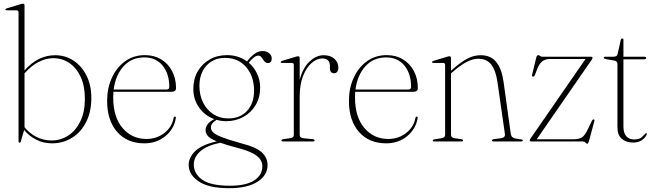

<svg xmlns="http://www.w3.org/2000/svg" viewBox="-20 -744 3450 1010"><path d="M109 -715.5V-374Q147 -416 186.8 -434.8Q226.5 -453.5 270 -453.5Q324 -453.5 367 -425Q410 -396.5 435.2 -346Q460.5 -295.5 460.5 -229.5Q460.5 -156 433.2 -102.2Q406 -48.5 359 -19.2Q312 10 253.5 10Q208.5 10 171 -9Q133.5 -28 107 -60L89.5 0Q88 6.5 83.5 6.5Q77.5 6.5 77.5 -1.5V-679Q77.5 -689.5 67.5 -689.5H17Q8.5 -689.5 8.5 -694Q8.5 -698.5 17 -700.5L85 -721Q95.5 -724.5 101 -724.5Q109 -724.5 109 -715.5ZM260 -438Q222 -438 183.2 -418.2Q144.5 -398.5 109 -358V-75Q135 -42.5 171.8 -23.8Q208.5 -5 251 -5Q299 -5 338.8 -30.8Q378.5 -56.5 402.5 -105.5Q426.5 -154.5 426.5 -224Q426.5 -290.5 404.8 -338.5Q383 -386.5 345.2 -412.2Q307.5 -438 260 -438Z M906 -280Q906 -261 881 -261H576.5Q575.5 -247 575.5 -232Q575.5 -128 624.8 -70.5Q674 -13 750.5 -13Q804 -13 844.2 -44.2Q884.5 -75.5 893.5 -124Q894.5 -130.5 899.5 -130.5Q906 -130.5 905 -123Q896 -66 850 -28Q804 10 739.5 10Q649 10 596.2 -50.2Q543.5 -110.5 543.5 -213.5Q543.5 -280 568.5 -334.8Q593.5 -389.5 638.2 -421.8Q683 -454 743 -454Q790.5 -454 827.2 -432Q864 -410 885 -370.8Q906 -331.5 906 -280ZM739.5 -442Q672 -442 629.8 -395Q587.5 -348 578 -273H855Q870.5 -273 870.5 -286.5Q870.5 -356.5 835.2 -399.2Q800 -442 739.5 -442Z M1248 9.5Q1330.5 31 1359 59Q1387.5 87 1387.5 125Q1387.5 178 1334.5 212Q1281.5 246 1185.5 246Q1078 246 1025.2 210.2Q972.5 174.5 972.5 123.5Q972.5 85 1006.2 51.5Q1040 18 1120 -0.5Q1085 -15 1073.2 -29Q1061.5 -43 1061.5 -59Q1061.5 -74.5 1071.2 -89Q1081 -103.5 1107 -117.5Q1058 -135.5 1027.5 -178Q997 -220.5 997 -276Q997 -328.5 1020 -368.5Q1043 -408.5 1083 -431.2Q1123 -454 1174.5 -454Q1233.5 -454 1279.5 -421L1283 -425.5Q1301.5 -448.5 1320.8 -462Q1340 -475.5 1361.5 -475.5Q1381.5 -475.5 1395.5 -464.2Q1409.5 -453 1409.5 -436.5Q1409.5 -412.5 1389 -412.5Q1377.5 -412.5 1370.2 -422.2Q1363 -432 1356 -441.8Q1349 -451.5 1338.5 -451.5Q1318 -451.5 1288.5 -414Q1316 -391 1332.2 -357.2Q1348.5 -323.5 1348.5 -283.5Q1348.5 -230.5 1324.5 -190.8Q1300.5 -151 1260 -128.8Q1219.5 -106.5 1170 -106.5Q1143.5 -106.5 1119.5 -113.5Q1089.5 -95.5 1089.5 -74Q1089.5 -61.5 1099 -50Q1108.5 -38.5 1142.2 -24.5Q1176 -10.5 1248 9.5ZM1164 -439.5Q1103 -439.5 1066 -398.5Q1029 -357.5 1029 -292.5Q1029 -243.5 1048.2 -204.8Q1067.5 -166 1101.8 -143.5Q1136 -121 1181 -121Q1243.5 -121 1280 -161.2Q1316.5 -201.5 1316.5 -267Q1316.5 -342 1275 -390.8Q1233.5 -439.5 1164 -439.5ZM999.5 121Q999.5 170 1044 201.5Q1088.5 233 1190 233Q1273.5 233 1316.8 205.2Q1360 177.5 1360 131Q1360 111.5 1349 94.5Q1338 77.5 1309.2 62.2Q1280.5 47 1226 33Q1173 19 1139.5 7Q1069.5 20.5 1034.5 51.2Q999.5 82 999.5 121Z M1556.5 -438.5V-324Q1573 -387 1608.2 -420.2Q1643.5 -453.5 1682.5 -453.5Q1719 -453.5 1739.5 -434.5Q1760 -415.5 1760 -387.5Q1760 -374.5 1753.8 -366.5Q1747.5 -358.5 1738 -358.5Q1728.5 -358.5 1722 -364.8Q1715.5 -371 1715.5 -384V-397Q1715.5 -436.5 1674.5 -436.5Q1647 -436.5 1619.8 -413.2Q1592.5 -390 1574.5 -345.2Q1556.5 -300.5 1556.5 -234.5V-34.5Q1556.5 -19 1575.5 -17L1625 -12Q1635 -11 1635 -5Q1635 0 1626.5 0H1468.5Q1460.5 0 1460.5 -5.5Q1460.5 -10.5 1470.5 -12L1506.5 -17Q1525.5 -19.5 1525.5 -34V-402Q1525.5 -413 1515 -413H1464.5Q1456.5 -413 1456.5 -417.5Q1456.5 -421 1464.5 -424L1532.5 -444.5Q1543 -448 1548.5 -448Q1556.5 -448 1556.5 -438.5Z M2178 -280Q2178 -261 2153 -261H1848.5Q1847.5 -247 1847.5 -232Q1847.5 -128 1896.8 -70.5Q1946 -13 2022.5 -13Q2076 -13 2116.2 -44.2Q2156.5 -75.5 2165.5 -124Q2166.5 -130.5 2171.5 -130.5Q2178 -130.5 2177 -123Q2168 -66 2122 -28Q2076 10 2011.5 10Q1921 10 1868.2 -50.2Q1815.5 -110.5 1815.5 -213.5Q1815.5 -280 1840.5 -334.8Q1865.5 -389.5 1910.2 -421.8Q1955 -454 2015 -454Q2062.5 -454 2099.2 -432Q2136 -410 2157 -370.8Q2178 -331.5 2178 -280ZM2011.5 -442Q1944 -442 1901.8 -395Q1859.5 -348 1850 -273H2127Q2142.5 -273 2142.5 -286.5Q2142.5 -356.5 2107.2 -399.2Q2072 -442 2011.5 -442Z M2352.5 -438.5V-372L2358.5 -377.5Q2407 -420 2440.5 -436.8Q2474 -453.5 2508.5 -453.5Q2561.5 -453.5 2590.2 -418Q2619 -382.5 2628.5 -316L2667 -39.5Q2670 -19 2691 -15.5L2721 -11Q2730 -10 2730 -5Q2730 0 2722 0H2577Q2568 0 2568 -5Q2568 -10.5 2578 -12L2615 -17Q2639 -20 2636 -39.5L2597 -311.5Q2588 -374 2564 -404.5Q2540 -435 2495.5 -435Q2441 -435 2365.5 -369L2352.5 -358V-34.5Q2352.5 -19.5 2371.5 -17L2406 -12Q2416 -10.5 2416 -5Q2416 0 2407.5 0H2264Q2256.5 0 2256.5 -5Q2256.5 -9.5 2265.5 -11L2302.5 -17Q2321.5 -20 2321.5 -34V-402Q2321.5 -413 2311 -413H2260.5Q2252.5 -413 2252.5 -417.5Q2252.5 -421 2260.5 -424L2328.5 -444.5Q2339 -448 2344.5 -448Q2352.5 -448 2352.5 -438.5Z M3091.5 -428 2803.5 -11.5H2996.5Q3025 -11.5 3040.5 -20.8Q3056 -30 3072 -63.5L3094 -109.5Q3098 -116 3102.5 -116Q3109 -115.5 3106.5 -106.5L3077.5 0.5Q3074 12 3069 12Q3064 12 3059 6Q3054 0 3043.5 0H2775Q2766.5 0 2766.5 -5Q2766.5 -9 2771.5 -16.5L3060 -433.5H2871.5Q2848 -433.5 2832 -420.8Q2816 -408 2805 -378.5L2794 -350Q2790.5 -341 2784.5 -341Q2776.5 -341 2779 -351L2801 -441Q2804.5 -454 2811 -454Q2816 -454 2820.5 -449.8Q2825 -445.5 2834 -445.5H3088.5Q3097 -445.5 3097 -440Q3097 -436 3091.5 -428Z M3211.5 -425.5 3169.5 -432.5Q3156 -435.5 3156 -440.5Q3156 -445.5 3163 -445.5H3204.5Q3226 -445.5 3228.5 -458L3245 -532Q3247 -541.5 3253 -541.5Q3259.5 -541.5 3259.5 -535.5V-445.5H3371Q3379.5 -445.5 3379.5 -439.5Q3379.5 -432 3365 -432H3259.5V-78.5Q3259.5 -45 3274.2 -27.8Q3289 -10.5 3315 -10.5Q3344.5 -10.5 3356 -22.5Q3367.5 -34.5 3377.5 -43.5Q3383 -45 3382.5 -38Q3376.5 -20.5 3357.2 -7.2Q3338 6 3310 6Q3274 6 3251 -13.8Q3228 -33.5 3228 -74V-406.5Q3228 -422 3211.5 -425.5Z"/></svg>

Font: Fraunces 72pt S000 Thin
Style: Regular
Weight: 100
Version: Version 1.000; ttfautohint (v1.8.3)